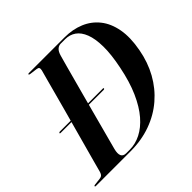

<svg xmlns="http://www.w3.org/2000/svg" viewBox="-183 -878 1056 1056"><g transform="rotate(-45 344.5 -350.0)"><path d="M58.5 -347.5Q59.5 -349.5 61.2 -350.8Q63 -352 65 -352H402Q404 -352 405 -350.8Q406 -349.5 405.5 -347.5Q405 -346 403.2 -344.8Q401.5 -343.5 399.5 -343.5H62.5Q60.5 -343.5 59.2 -344.8Q58 -346 58.5 -347.5ZM-11.5 -3.5Q-11.5 -5.5 -10 -6.8Q-8.5 -8 -5 -8.5L37 -13.5Q45.5 -14.5 50.8 -17.5Q56 -20.5 59.2 -26Q62.5 -31.5 65 -39.5Q72 -66 83.2 -107Q94.5 -148 108.2 -198.2Q122 -248.5 137 -303.2Q152 -358 166.8 -412Q181.5 -466 194.5 -514.5Q207.5 -563 217.8 -601Q228 -639 234 -660.5Q236.5 -673 233.2 -678.5Q230 -684 217.5 -685.5L175 -691Q170 -692 168.2 -693Q166.5 -694 166.5 -696Q166.5 -698 168.2 -699Q170 -700 173 -700H449.5Q513.5 -700 565 -678.5Q616.5 -657 650.5 -614.2Q684.5 -571.5 696.2 -507.8Q708 -444 692 -359Q677.5 -279 641 -213.2Q604.5 -147.5 549 -99.8Q493.5 -52 421.2 -26Q349 0 262.5 0H-5.5Q-9 0 -10.2 -1Q-11.5 -2 -11.5 -3.5ZM268 -9.5Q311.5 -9.5 353.5 -30.8Q395.5 -52 433 -95.2Q470.5 -138.5 500.5 -206Q530.5 -273.5 549 -366Q566.5 -451.5 565.8 -513Q565 -574.5 549.8 -613.8Q534.5 -653 507.8 -671.8Q481 -690.5 446 -690.5H411.5Q396 -690.5 383.8 -679.5Q371.5 -668.5 364.5 -643.5Q357.5 -618.5 347.2 -581.2Q337 -544 324.8 -498.5Q312.5 -453 299.2 -403.8Q286 -354.5 272.8 -305.2Q259.5 -256 247.8 -211.5Q236 -167 226.2 -131Q216.5 -95 210.5 -72Q202.5 -41 209.8 -25.2Q217 -9.5 240 -9.5Z"/></g></svg>

Font: Fraunces 120pt SemiBold
Style: Italic
Weight: 600
Italic angle: -16°
Version: Version 1.000;[b76b70a41]